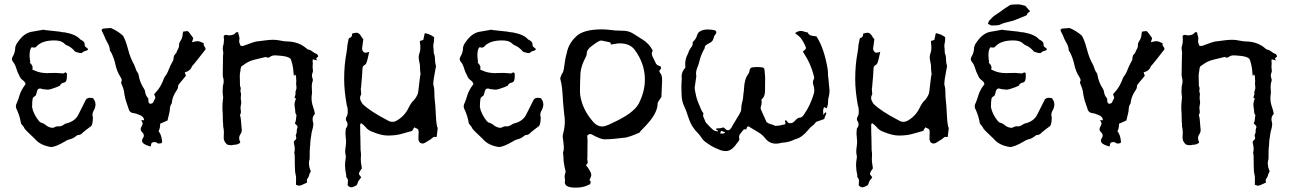

<svg xmlns="http://www.w3.org/2000/svg" viewBox="-20 -669 5992 891"><path d="M396.5 -80.1 395.5 -81.1H392.6L394 -80.1ZM216.3 13.2 208.5 11.7Q165 3.4 141.6 -24.9Q96.2 -66.9 93.3 -73.7Q90.3 -80.6 88.6 -82Q86.9 -83.5 77.6 -95.7Q72.3 -128.4 60.1 -155.8Q53.7 -166.5 53.7 -175.8Q53.7 -184.1 58.6 -192.4Q65.9 -210 70.8 -227.5Q78.6 -252.4 98.6 -278.3Q97.2 -289.1 85.4 -297.1Q73.7 -305.2 69.3 -318.8Q60.1 -335.4 55.4 -352.3Q50.8 -369.1 40 -382.8Q35.2 -388.2 35.2 -395Q35.2 -399.4 38.1 -404.8Q50.8 -425.3 50.8 -449.7Q54.7 -464.4 63 -474.1Q90.8 -515.1 126.5 -521.5L182.1 -531.2Q185.1 -531.2 186.5 -529.8L257.8 -522Q267.1 -519 279.3 -519Q333.5 -509.3 352.1 -486.3Q373 -476.6 373 -464.4V-460.4Q373 -453.1 380.6 -448.7Q388.2 -444.3 388.2 -439.9Q388.2 -436 378.7 -433.3Q369.1 -430.7 367.2 -429.2Q361.3 -423.8 357.9 -422.4Q347.2 -422.4 332 -428.2H330.1L327.1 -431.2Q310.1 -451.7 285.6 -460.9L272 -472.2Q257.8 -481.4 231.4 -481.4Q175.8 -481.4 149.9 -454.1Q146.5 -448.2 137.7 -448.2Q132.8 -448.2 126.5 -449.7Q117.2 -439.9 117.2 -409.7L119.1 -388.7L120.6 -385.7L119.1 -380.4Q119.1 -375 122.1 -375Q125 -372.1 125.7 -370.1Q126.5 -368.2 128.9 -365.5Q131.3 -362.8 131.3 -353L129.9 -346.2L139.2 -342.3Q165 -329.6 200.7 -329.6L207 -330.1Q220.7 -330.6 240.7 -330.6L273.4 -328.1L284.2 -333.5Q288.6 -330.6 290.5 -328.1V-314.5Q290.5 -289.6 279.3 -286.6L276.4 -285.6Q262.7 -282.7 259.3 -273.4Q259.3 -272 257.8 -271.2Q256.3 -270.5 252.4 -269Q248.5 -267.6 244.1 -265.1Q212.9 -252.9 200.7 -252.9Q194.3 -252.9 188.2 -254.2Q182.1 -255.4 179 -255.4Q175.8 -255.4 172.9 -256.8Q169.9 -258.3 165 -258.3Q152.8 -258.3 149.9 -237.8L145.5 -225.1Q136.2 -220.7 131.8 -212.9Q128.9 -197.8 128.9 -171.9Q134.8 -139.2 162.1 -105.5Q163.6 -105.5 166 -102.8Q168.5 -100.1 169.9 -100.1Q182.1 -97.2 191.4 -89.4Q207 -75.7 227.1 -75.7Q238.8 -83 250.5 -83Q254.4 -83 257.8 -82.5Q270 -85 277.8 -91.8L285.6 -95.7Q330.6 -105.5 346.2 -142.1L378.4 -206.1Q384.3 -215.3 398.4 -215.3Q403.3 -215.3 408.7 -214.1Q414.1 -212.9 414.8 -209.5Q415.5 -206.1 418.5 -203.1Q423.3 -194.8 423.3 -181.6Q421.9 -168 415.5 -157Q409.2 -146 409.2 -135.3Q409.2 -129.9 411.1 -125.5Q411.1 -90.8 401.9 -82.5Q396.5 -78.1 390.6 -74.7Q366.2 -56.2 361.3 -50.8Q355.5 -43 339.8 -42L335 -39.1Q319.8 -25.4 299.8 -21.5Q290.5 -18.6 282.7 -13.2Q237.8 13.2 216.3 13.2Z M678.7 11.2Q675.3 9.8 671.9 8.8Q639.2 -0.5 639.2 -16.1Q639.2 -20 641.6 -25.4Q647.5 -33.2 647.5 -40Q647.5 -48.8 637.7 -57.6Q632.8 -63 632.8 -69.8Q632.8 -74.2 635.3 -78.6Q642.1 -90.8 642.1 -96.2Q642.1 -99.6 635.3 -111.8Q638.2 -111.3 641.1 -111.3Q644 -111.3 648.4 -110.8Q648.4 -128.4 626 -136.2Q622.1 -137.2 617.7 -139.2Q611.3 -142.6 604.5 -143.1Q580.6 -145 576.7 -165L569.3 -186.5Q559.1 -214.4 555.7 -243.2Q553.7 -257.8 542 -284.7V-287.1Q544.9 -292 544.9 -296.4Q544.9 -304.2 537.1 -314.9Q522 -339.4 515.9 -368.7Q509.8 -397.9 495.6 -426.3Q494.1 -428.2 492.9 -429.7Q491.7 -431.2 491 -432.4Q490.2 -433.6 490.2 -435.1Q488.8 -455.6 476.6 -474.6Q469.7 -486.3 465.3 -499Q462.4 -506.8 458 -514.6Q451.7 -526.4 451.7 -528.8Q451.7 -537.1 468.3 -537.1Q481 -537.6 494.1 -539.1Q523.4 -526.9 547.9 -505.9Q559.6 -495.6 575.7 -435.5Q584.5 -400.4 603 -367.7Q606.4 -360.4 608.9 -352.5Q611.8 -340.8 619.6 -330.6Q622.6 -327.1 622.8 -323.2Q623 -319.3 624 -317.4Q629.4 -286.1 647.9 -257.8Q652.8 -250.5 653.8 -242.2Q655.3 -227.1 666.5 -213.9Q668 -212.9 668.5 -210.9V-203.6Q668.5 -187.5 678.7 -187.5Q681.6 -187.5 682.6 -188.5Q685.1 -189 688 -190.4Q690.9 -191.9 694.3 -201.7Q696.3 -206.5 699.2 -210.9Q700.7 -213.4 700.7 -215.3Q700.7 -216.8 700.2 -219.2Q699.7 -221.7 698 -224.9Q696.3 -228 695.3 -231.4L703.1 -240.7Q718.3 -256.8 728 -275.9Q738.3 -296.9 739.7 -302.2Q741.2 -307.6 744.6 -312.5Q756.3 -327.6 762.2 -344.2Q768.1 -360.8 782.7 -387.2Q785.2 -389.2 785.2 -397Q786.1 -411.1 793 -418Q798.8 -422.4 799.6 -427.2Q800.3 -432.1 805.7 -440.2Q811 -448.2 811 -461.4Q811 -470.2 817.4 -479Q820.3 -482.9 822.3 -487.3Q827.6 -502 827.6 -507.3Q827.6 -517.6 830.6 -522.5L849.6 -524.9Q850.6 -523.9 852.5 -523.4Q856.9 -521 877 -492.2L871.1 -473.1Q890.1 -478 896.5 -478Q905.8 -478 925.3 -468.8L924.8 -464.8Q924.8 -459.5 928.7 -453.1Q934.1 -447.3 934.1 -442.4L933.6 -439.5Q931.6 -436 897.9 -394Q876 -366.2 873.5 -364.5Q871.1 -362.8 871.1 -361.8Q864.3 -340.3 837.4 -333L842.8 -317.4Q812.5 -281.7 808.1 -274.9Q806.2 -272 806.2 -266.1Q806.2 -258.3 799.8 -249.5Q781.7 -223.6 777.8 -196.8Q777.8 -190.4 776.4 -188Q768.1 -177.7 768.1 -159.7Q767.6 -150.9 765.1 -142.1Q762.7 -133.3 757.3 -109.9L723.1 -94.7Q723.1 -73.7 717.8 -64.5L715.8 -61Q728 -43.5 730.5 -24.4Q731 -20 731.7 -16.6Q732.4 -13.2 732.4 -11.2Q732.4 -6.8 729 -4.9Q725.6 -2.9 712.9 -2.9Q705.6 -9.8 695.8 -9.8Q680.7 -9.8 680.7 5.4Q680.2 8.8 678.7 11.2Z M1414.6 99.6Q1415 107.4 1418 114.3Q1420.9 121.1 1422.4 126Q1415 138.7 1414.3 144.8Q1413.6 150.9 1403.8 165Q1404.3 167.5 1404.3 170.9Q1404.3 174.3 1405.3 177.7L1402.8 179.2Q1376.5 192.9 1366.7 192.9L1353.5 188.5L1354 157.2Q1354 150.9 1352.5 144Q1348.1 127.4 1348.1 95.2Q1348.1 50.3 1347.2 47.9Q1346.2 45.4 1345.7 39.6Q1348.1 29.8 1348.1 20.5Q1348.1 16.1 1343.3 -9.3Q1343.3 -13.7 1349.1 -18.3Q1355 -22.9 1355 -29.3Q1355 -32.2 1353.8 -34.7Q1352.5 -37.1 1352.5 -40Q1352.5 -43.9 1355 -47.6Q1357.4 -51.3 1357.4 -64.9Q1357.4 -69.8 1359.1 -73.2Q1360.8 -76.7 1360.8 -80.6Q1360.8 -85.4 1350.1 -94.7L1348.1 -95.2Q1354 -107.9 1354 -120.6L1356 -135.3Q1350.1 -140.6 1350.1 -154.8Q1346.7 -176.8 1346.7 -181.2Q1346.7 -196.3 1353.5 -210.4L1346.7 -216.8Q1351.6 -229 1351.6 -231L1351.1 -238.8Q1351.1 -245.1 1353.5 -250.7Q1356 -256.3 1356 -262.2Q1356 -266.6 1355 -271.5Q1354 -276.4 1354 -282.7L1355 -288.6L1354 -312Q1354 -319.8 1348.1 -323.7L1345.2 -315.9Q1345.2 -316.9 1344.2 -317.1Q1343.3 -317.4 1341.8 -335.4Q1340.3 -363.8 1330.1 -392.6Q1323.7 -409.2 1258.8 -412.1Q1242.2 -412.1 1235.6 -406.7Q1229 -401.4 1224.1 -401.4Q1219.2 -401.4 1213.4 -404.8Q1186.5 -398.4 1160.2 -391.8Q1133.8 -385.3 1112.8 -369.6Q1107.9 -365.2 1101.6 -362.3Q1096.2 -355.5 1095.7 -340.3Q1092.8 -329.1 1092.8 -316.9L1093.8 -270.5Q1097.2 -264.2 1097.2 -257.8L1095.7 -247.1Q1095.7 -241.7 1098.1 -236.8Q1098.6 -234.4 1098.6 -231.4L1097.2 -213.4L1099.6 -194.8Q1099.6 -187 1097.2 -178.2Q1096.2 -173.3 1096.2 -167.5L1098.1 -149.4Q1098.1 -143.6 1094.7 -137.7Q1093.8 -136.2 1093.8 -134.3Q1093.8 -132.3 1094.7 -130.9Q1098.1 -121.6 1100.1 -87.4Q1100.6 -78.1 1102.1 -65.9Q1102.1 -56.2 1098.1 -49.8Q1089.8 -39.1 1089.8 -27.8Q1089.8 -19 1094.7 -10.3V-7.3Q1087.4 0 1075.7 2Q1061 2.9 1055.2 4.9Q1040.5 4.9 1033.7 1.5Q1018.1 -12.2 1018.1 -29.8L1019 -54.7Q1019 -68.8 1015.6 -82.5V-90.3Q1013.7 -106 1013.7 -141.6Q1012.2 -154.3 1012.2 -174.3Q1012.2 -186 1015.6 -217.3Q1013.2 -231.4 1013.2 -245.1Q1013.2 -270.5 1017.1 -281.2L1018.1 -292Q1018.1 -299.8 1015.9 -307.4Q1013.7 -314.9 1013.7 -322.8Q1014.6 -351.1 1014.6 -380.9Q1014.6 -410.6 1015.4 -414.6Q1016.1 -418.5 1016.1 -422.9Q1016.1 -429.7 1013.7 -440.4Q1013.7 -450.7 1014.6 -454.1Q1019.5 -466.8 1019.5 -485.4Q1019.5 -491.7 1018.1 -498Q1018.1 -507.3 1029.8 -507.3Q1031.2 -507.3 1034.7 -506.1Q1038.1 -504.9 1042 -504.9Q1064.9 -504.9 1073.2 -516.6L1076.7 -518.6V-519.5Q1078.1 -520 1080.6 -520Q1085.9 -520 1085.9 -516.6Q1086.4 -510.3 1088.9 -503.4Q1091.3 -496.6 1091.3 -489.3L1089.8 -477.5Q1089.8 -471.7 1092.8 -466.1Q1095.7 -460.4 1097.2 -455.6Q1105.5 -455.6 1108.9 -456.1Q1161.6 -475.6 1167.5 -476.1Q1226.6 -484.4 1247.1 -484.4Q1265.1 -484.4 1282.2 -480.5Q1299.3 -476.6 1314.9 -476.6Q1367.2 -475.1 1402.8 -443.8Q1408.7 -439 1410.2 -439Q1420.9 -437.5 1430.7 -429.2Q1437.5 -423.3 1446.3 -420.2Q1455.1 -417 1456.5 -407.2Q1455.1 -404.3 1451.2 -402.1Q1447.3 -399.9 1447.3 -397Q1447.3 -393.6 1453.1 -388.7Q1436 -392.1 1431.6 -393.6L1430.7 -385.3L1431.6 -375L1430.7 -359.4Q1430.7 -351.1 1432.6 -340.3Q1432.6 -337.4 1431.6 -335Q1430.7 -332.5 1429.2 -327.9Q1427.7 -323.2 1427.7 -317.4Q1427.7 -310.5 1431.6 -301.8V-294.9Q1426.8 -282.2 1426.8 -269L1427.7 -246.6Q1428.2 -245.1 1428.2 -237.3Q1425.8 -225.1 1425.8 -213.9Q1425.8 -193.4 1432.4 -174.8Q1439 -156.2 1441.4 -140.6Q1430.7 -129.4 1430.7 -115.7Q1430.7 -109.4 1432.4 -103.3Q1434.1 -97.2 1434.1 -91.8Q1434.1 -81.5 1428.2 -62Q1425.3 -53.2 1424.3 -40.5Q1419.9 -17.1 1419.9 -4.4Q1419.9 4.4 1418.5 12.7Q1417 21 1417 68.8Q1413.6 79.1 1413.6 88.9Q1413.6 94.2 1414.6 99.6ZM1414.6 99.6V98.1Q1415 98.1 1417 108.9Q1415.5 104 1414.6 99.6Z M1610.4 200.2Q1600.6 200.2 1592.8 189.5Q1592.8 186.5 1593.8 184.6Q1594.7 176.8 1594.7 168Q1593.8 160.2 1586.9 152.3Q1586.9 140.6 1585.4 136.2Q1582.5 127.4 1581.1 98.6Q1581.1 83 1584 67.4L1585 58.6L1584 50.8Q1582 44.9 1582 34.2Q1582 23.4 1584 11.7Q1585.9 -2 1585.9 -12.7L1583 -50.8L1585 -73.2Q1592.8 -82 1592.8 -91.8Q1592.8 -100.6 1585.9 -110.4Q1585 -112.3 1585 -116.2Q1585 -120.1 1585.9 -123Q1593.8 -135.3 1593.8 -148.9Q1593.8 -173.3 1589.8 -177.2Q1577.1 -247.1 1577.1 -301.3Q1577.1 -368.2 1587.9 -424.3L1590.8 -443.8Q1590.8 -457.5 1596.7 -482.9Q1596.7 -488.8 1600.6 -492.7Q1614.3 -494.6 1614.3 -513.2Q1627 -517.1 1634.8 -517.1Q1647.9 -517.1 1658.2 -496.6L1666 -486.8L1660.2 -443.8Q1660.2 -434.1 1668.9 -426.3Q1671.9 -424.3 1675.3 -424.3Q1681.6 -424.3 1693.4 -428.2Q1684.6 -385.3 1679.2 -374.5Q1675.8 -368.7 1668.9 -365Q1662.1 -361.3 1662.1 -350.1Q1662.1 -333 1655.3 -261.2L1654.3 -257.3Q1654.3 -247.6 1655.3 -242.7Q1656.2 -237.8 1656.2 -233.9Q1656.2 -230 1653.6 -225.8Q1650.9 -221.7 1650.9 -213.9Q1650.9 -203.1 1663.1 -186Q1699.7 -151.4 1777.3 -111.3Q1789.1 -103.5 1801.8 -103.5Q1810.5 -103.5 1819.3 -108.4Q1857.4 -129.4 1876 -168.5Q1889.6 -195.8 1901.4 -204.6Q1919.9 -228 1920.9 -243.7L1929.7 -316.9Q1931.6 -320.8 1931.6 -324.7Q1928.7 -342.3 1928.7 -367.7Q1922.9 -395.5 1922.9 -401.9Q1922.9 -413.6 1927.7 -426.3Q1930.7 -434.1 1930.7 -447.8Q1930.7 -462.4 1928.7 -470.2V-479Q1933.6 -480 1937.3 -481.4Q1940.9 -482.9 1944.3 -483.9L1951.2 -515.1Q1975.1 -511.2 1994.6 -496.6Q1994.6 -480 1993.7 -475.1Q1990.7 -464.4 1990.7 -454.6Q1990.7 -449.7 1991.7 -443.8Q1992.7 -438 1992.7 -423.3Q1998.5 -411.6 1998.5 -394Q1998.5 -376.5 2003.4 -361.8Q2003.4 -358.9 1999.5 -341.3Q1990.7 -295.9 1990.7 -279.8Q1990.7 -273.9 1992.7 -269Q1995.6 -259.3 1995.6 -242.7Q1995.6 -218.3 1997.6 -204.6Q2000.5 -180.2 2001.5 -154.8Q2002.9 -108.4 2008.3 -81.1Q2011.2 -78.1 2011.2 -73.2L2006.3 -33.2H1999.5Q1998.5 -34.2 1996.6 -34.2Q1991.7 -34.2 1986.8 -29.3Q1978 -20.5 1965.3 -14.6Q1949.2 -2.9 1941.4 -2.9Q1925.8 -2.9 1921.9 -20.5Q1921.9 -49.8 1922.9 -52.7Q1922.9 -67.9 1917.5 -71Q1912.1 -74.2 1902.3 -78.1L1892.6 -61.5Q1865.2 -53.7 1840.3 -46.9Q1815.4 -40 1778.3 -40Q1749 -40.5 1710 -56.6Q1688 -64 1676.8 -79.1Q1667.5 -89.4 1657.2 -96.7Q1651.4 -96.7 1651.4 -88.9Q1651.4 -43.9 1652.3 -32.2Q1652.3 4.4 1653.3 27.3Q1655.3 39.1 1655.3 50.8L1654.3 67.4Q1654.3 85 1657.2 97.7L1659.2 112.3Q1645.5 130.4 1645.5 138.7Q1645.5 140.6 1656.2 153.3L1650.4 162.1Q1641.6 170.9 1638.7 183.6Q1637.2 191.9 1621.1 197.3Q1615.2 200.2 1610.4 200.2Z M2474.6 -80.1 2473.6 -81.1H2470.7L2472.2 -80.1ZM2294.4 13.2 2286.6 11.7Q2243.2 3.4 2219.7 -24.9Q2174.3 -66.9 2171.4 -73.7Q2168.5 -80.6 2166.7 -82Q2165 -83.5 2155.8 -95.7Q2150.4 -128.4 2138.2 -155.8Q2131.8 -166.5 2131.8 -175.8Q2131.8 -184.1 2136.7 -192.4Q2144 -210 2148.9 -227.5Q2156.7 -252.4 2176.8 -278.3Q2175.3 -289.1 2163.6 -297.1Q2151.9 -305.2 2147.5 -318.8Q2138.2 -335.4 2133.5 -352.3Q2128.9 -369.1 2118.2 -382.8Q2113.3 -388.2 2113.3 -395Q2113.3 -399.4 2116.2 -404.8Q2128.9 -425.3 2128.9 -449.7Q2132.8 -464.4 2141.1 -474.1Q2168.9 -515.1 2204.6 -521.5L2260.3 -531.2Q2263.2 -531.2 2264.6 -529.8L2335.9 -522Q2345.2 -519 2357.4 -519Q2411.6 -509.3 2430.2 -486.3Q2451.2 -476.6 2451.2 -464.4V-460.4Q2451.2 -453.1 2458.7 -448.7Q2466.3 -444.3 2466.3 -439.9Q2466.3 -436 2456.8 -433.3Q2447.3 -430.7 2445.3 -429.2Q2439.5 -423.8 2436 -422.4Q2425.3 -422.4 2410.2 -428.2H2408.2L2405.3 -431.2Q2388.2 -451.7 2363.8 -460.9L2350.1 -472.2Q2335.9 -481.4 2309.6 -481.4Q2253.9 -481.4 2228 -454.1Q2224.6 -448.2 2215.8 -448.2Q2210.9 -448.2 2204.6 -449.7Q2195.3 -439.9 2195.3 -409.7L2197.3 -388.7L2198.7 -385.7L2197.3 -380.4Q2197.3 -375 2200.2 -375Q2203.1 -372.1 2203.9 -370.1Q2204.6 -368.2 2207 -365.5Q2209.5 -362.8 2209.5 -353L2208 -346.2L2217.3 -342.3Q2243.2 -329.6 2278.8 -329.6L2285.2 -330.1Q2298.8 -330.6 2318.8 -330.6L2351.6 -328.1L2362.3 -333.5Q2366.7 -330.6 2368.7 -328.1V-314.5Q2368.7 -289.6 2357.4 -286.6L2354.5 -285.6Q2340.8 -282.7 2337.4 -273.4Q2337.4 -272 2335.9 -271.2Q2334.5 -270.5 2330.6 -269Q2326.7 -267.6 2322.3 -265.1Q2291 -252.9 2278.8 -252.9Q2272.5 -252.9 2266.4 -254.2Q2260.3 -255.4 2257.1 -255.4Q2253.9 -255.4 2251 -256.8Q2248 -258.3 2243.2 -258.3Q2231 -258.3 2228 -237.8L2223.6 -225.1Q2214.4 -220.7 2210 -212.9Q2207 -197.8 2207 -171.9Q2212.9 -139.2 2240.2 -105.5Q2241.7 -105.5 2244.1 -102.8Q2246.6 -100.1 2248 -100.1Q2260.3 -97.2 2269.5 -89.4Q2285.2 -75.7 2305.2 -75.7Q2316.9 -83 2328.6 -83Q2332.5 -83 2335.9 -82.5Q2348.1 -85 2356 -91.8L2363.8 -95.7Q2408.7 -105.5 2424.3 -142.1L2456.5 -206.1Q2462.4 -215.3 2476.6 -215.3Q2481.4 -215.3 2486.8 -214.1Q2492.2 -212.9 2492.9 -209.5Q2493.7 -206.1 2496.6 -203.1Q2501.5 -194.8 2501.5 -181.6Q2500 -168 2493.7 -157Q2487.3 -146 2487.3 -135.3Q2487.3 -129.9 2489.3 -125.5Q2489.3 -90.8 2480 -82.5Q2474.6 -78.1 2468.8 -74.7Q2444.3 -56.2 2439.5 -50.8Q2433.6 -43 2418 -42L2413.1 -39.1Q2397.9 -25.4 2377.9 -21.5Q2368.7 -18.6 2360.8 -13.2Q2315.9 13.2 2294.4 13.2Z M2649.9 201.7Q2601.1 201.7 2601.1 176.8L2602.1 167.5L2600.1 149.4Q2600.1 145.5 2605 127.4Q2594.7 86.9 2594.7 61L2592.8 37.1Q2596.7 29.8 2596.7 16.1Q2596.7 7.8 2592.8 -23.4Q2591.3 -28.8 2591.3 -36.1Q2591.3 -43.5 2593.8 -50.8Q2601.1 -78.1 2601.1 -105Q2601.1 -124 2597.7 -143.6L2592.8 -196.8Q2589.4 -271 2582 -294.9Q2580.1 -300.3 2580.1 -305.2Q2580.1 -309.6 2582 -312.7Q2584 -315.9 2584.5 -318.8Q2586.4 -326.2 2591.3 -331.5Q2596.7 -341.8 2599.9 -371.1Q2603 -400.4 2613.5 -436.8Q2624 -473.1 2655.3 -501.5Q2689.5 -532.7 2772.9 -532.7Q2789.6 -532.7 2805.7 -530.8Q2833.5 -526.4 2871.1 -526.4Q2897.5 -526.4 2918.9 -512.7Q2940.4 -499 2962.9 -484.9Q2993.2 -465.8 3008.8 -434.6Q3008.8 -429.7 3004.4 -424.3Q3004.4 -420.9 3006.8 -409.7L3021.5 -379.4Q3026.4 -365.7 3041 -362.8Q3047.4 -361.8 3047.4 -354.5Q3047.4 -346.2 3043 -346.2Q3040 -342.8 3040 -336.4L3043.5 -330.6Q3052.7 -321.8 3052.7 -295.9L3049.3 -218.8Q3031.7 -195.3 3031.7 -188.5Q3031.7 -150.9 2993.7 -105Q2982.9 -91.3 2951.2 -59.1Q2951.2 -54.7 2943.4 -51.8Q2935.5 -48.8 2928.2 -45.4Q2906.7 -36.1 2884.8 -30.8Q2821.3 -22.5 2784.7 -22.5Q2767.1 -22.5 2726.6 -44.9Q2722.2 -46.9 2718.8 -46.9Q2711.4 -46.9 2705.1 -39.1L2706.5 -17.6Q2706.5 60.1 2705.8 63Q2705.1 65.9 2705.1 69.3Q2705.1 72.3 2706.3 75.9Q2707.5 79.6 2707.5 83Q2707.5 90.8 2699.2 97.2Q2724.1 128.4 2724.1 144Q2724.1 147.5 2715.8 166Q2715.8 169.4 2720.7 172.4Q2721.7 173.3 2721.7 174.8L2719.2 182.6L2719.7 185.1L2701.2 193.4Q2681.2 201.7 2649.9 201.7ZM2775.4 -82Q2790.5 -82 2825.2 -100.1Q2917 -141.6 2943.4 -186.5Q2972.7 -243.7 2972.7 -299.3Q2972.7 -374 2925.3 -438Q2902.8 -467.8 2856.4 -467.8Q2846.2 -467.8 2836.2 -465.6Q2826.2 -463.4 2814.9 -462.4L2812.5 -472.2Q2783.2 -478 2778.3 -479.5Q2773.4 -481 2769.5 -481Q2759.3 -481 2728 -457Q2703.1 -439.5 2703.1 -422.9Q2703.1 -412.6 2696.8 -401.9Q2676.3 -361.3 2673.8 -330.6Q2671.4 -289.1 2671.4 -245.1Q2671.4 -229.5 2674.8 -214.4Q2687.5 -156.7 2727.5 -109.9Q2748.5 -82 2775.4 -82Z M3347.7 32.2Q3331.1 32.2 3311 22.5L3300.3 18.1Q3278.8 8.3 3260.3 -5.4Q3245.1 -15.1 3235.4 -29.8Q3228 -41.5 3218.8 -51.3Q3207 -62 3197.8 -76.2Q3184.1 -93.3 3170.9 -134.8Q3165.5 -153.3 3157.2 -170.9Q3144 -197.3 3143.1 -227.1Q3142.1 -244.1 3142.1 -261.2Q3142.1 -281.2 3143.6 -301.3L3144 -303.7L3143.6 -305.7L3143.1 -314Q3143.1 -336.9 3160.6 -355Q3159.7 -363.8 3159.7 -371.6Q3159.7 -396.5 3171.9 -418.5Q3173.8 -422.4 3174.8 -425.8Q3175.8 -429.2 3177.2 -432.1L3177.7 -434.1Q3181.2 -440.9 3185.5 -446.8Q3194.8 -457.5 3194.8 -466.8L3194.3 -471.2Q3194.3 -473.6 3196.8 -476.1Q3210.9 -488.8 3215.3 -506.8Q3223.1 -530.3 3261.2 -532.2Q3282.7 -532.2 3295.4 -528.8Q3304.2 -526.4 3304.2 -518.6Q3304.2 -513.7 3299.8 -509.3Q3293 -501.5 3292 -493.2Q3290.5 -488.8 3289.1 -484.9Q3285.6 -475.6 3271 -468.3Q3263.2 -464.4 3256.8 -459.7Q3250.5 -455.1 3250.5 -448.2Q3250.5 -444.8 3248 -440.9L3246.6 -439Q3231.9 -412.1 3225.1 -382.8Q3223.1 -373.5 3219.7 -364.7Q3210 -341.8 3210 -328.6Q3210 -323.7 3210.9 -318.8Q3211.4 -317.4 3211.4 -315.4L3208 -292Q3203.6 -264.2 3203.6 -260.7Q3203.6 -254.4 3210 -225.6Q3211.9 -218.3 3212.4 -215.6Q3212.9 -212.9 3214.4 -209Q3215.8 -205.1 3217.3 -200.2Q3233.9 -157.7 3240.7 -148.4L3244.6 -143.1L3244.1 -141.1Q3243.2 -138.2 3242.7 -133.3Q3243.2 -127 3246.1 -121.8Q3249 -116.7 3252 -108.9Q3252 -103.5 3260.3 -95.2Q3265.6 -90.3 3271 -84Q3280.3 -73.7 3290 -65.9Q3298.8 -59.6 3312.5 -59.6Q3312.5 -63.5 3308.1 -64.9Q3305.7 -65.9 3304.4 -66.9Q3303.2 -67.9 3303.2 -72.3H3305.2Q3308.6 -73.7 3317.4 -73.7Q3324.2 -73.7 3331.1 -76.2Q3334 -77.6 3336.9 -77.6Q3340.3 -77.6 3345.5 -71.3Q3350.6 -64.9 3358.9 -64.5Q3369.1 -64.5 3379.4 -85.9L3383.3 -92.8Q3419.4 -149.9 3419.4 -157.7Q3419.4 -177.2 3423.8 -193.4Q3426.8 -203.6 3428.2 -214.8L3429.7 -230.5Q3432.1 -246.1 3433.1 -262.2Q3434.1 -286.1 3442.4 -308.6Q3446.8 -318.4 3450.7 -323.2Q3457 -330.6 3458.5 -342.3Q3460.9 -356.9 3475.6 -356.9Q3480 -357.9 3488.3 -357.9Q3507.8 -357.9 3516.6 -356.4Q3527.3 -355.5 3527.8 -344.7L3528.8 -332.5Q3530.8 -316.9 3530.8 -302.7Q3530.8 -287.1 3530.3 -279.3V-250Q3530.3 -222.2 3517.6 -210.9Q3515.1 -209 3513.2 -206.5Q3514.6 -200.7 3514.6 -194.3Q3514.6 -184.6 3511.2 -175.3Q3509.8 -170.9 3509.8 -166.5Q3509.8 -162.1 3536.6 -104Q3537.1 -103.5 3537.1 -102.8Q3537.1 -102.1 3537.6 -102.1Q3546.9 -94.7 3557.6 -92.5Q3568.4 -90.3 3576.7 -85Q3589.4 -85 3599.6 -86.9Q3617.2 -90.3 3623.5 -92.3Q3625 -95.2 3625 -97.2Q3625 -99.1 3624 -101.6Q3623 -104 3623 -106.9Q3623 -108.9 3624.5 -110.1Q3626 -111.3 3626.5 -111.3Q3627.4 -111.3 3628.9 -110.1Q3630.4 -108.9 3632.6 -105.7Q3634.8 -102.5 3637 -99.9Q3639.2 -97.2 3646.5 -97.2Q3660.2 -97.2 3669.4 -108.9Q3681.6 -122.6 3689 -122.6Q3701.7 -122.6 3710.9 -137.2Q3742.7 -183.6 3757.8 -238.3Q3758.8 -244.6 3758.8 -251Q3758.8 -263.2 3754.4 -274.9Q3752.4 -281.7 3752.4 -287.6Q3752.4 -293.9 3755.9 -300.3Q3758.3 -303.7 3758.3 -307.6Q3758.3 -312.5 3756.8 -316.4Q3743.2 -372.1 3711.4 -420.4Q3709.5 -422.9 3705.6 -430.2Q3720.2 -439.9 3720.2 -446.3Q3720.2 -450.7 3713.9 -462.4Q3700.2 -491.2 3686.5 -502Q3680.7 -507.3 3674.3 -511.7L3669.4 -515.1Q3682.1 -525.4 3696.8 -525.4Q3703.6 -525.4 3710.9 -522.5Q3716.3 -520.5 3722.2 -519.5L3728.5 -518.1Q3733.4 -503.4 3755.9 -502Q3762.2 -501.5 3769 -500Q3804.7 -445.3 3820.8 -348.6V-346.7Q3821.8 -343.3 3821.8 -340.3Q3821.8 -318.4 3825.2 -296.9L3827.1 -274.4Q3829.6 -253.4 3829.6 -248.5Q3829.6 -235.4 3826.2 -221.2Q3822.8 -210.4 3822.8 -198.2Q3822.8 -178.2 3815.4 -166L3808.1 -170.4Q3806.6 -171.4 3805.2 -171.9Q3799.8 -165 3799.8 -153.3Q3799.8 -143.6 3800.8 -135.7L3809.6 -147.5Q3814.5 -147.5 3814.5 -144Q3814.5 -141.1 3807.1 -124.5L3805.2 -116.7Q3799.3 -115.2 3773.4 -105.5L3771.5 -105Q3766.6 -103.5 3766.1 -102.1Q3758.8 -91.3 3748 -83.5Q3739.3 -76.7 3732.4 -68.4Q3703.6 -32.2 3674.3 -23.9Q3669.4 -22.9 3665.5 -21L3662.6 -19.5Q3640.6 -9.3 3615.7 -7.3Q3609.4 -7.3 3603 -5.4Q3593.3 -2.4 3580.1 -2.4Q3549.8 -2.4 3529.8 -28.8Q3520.5 -40.5 3508.8 -48.8Q3489.7 -61.5 3469.2 -73.2Q3454.6 -82.5 3453.1 -82.5Q3447.8 -82.5 3446.3 -78.1L3443.8 -71.3Q3442.9 -67.9 3441.4 -67.9Q3439.5 -68.4 3438.7 -68.8Q3438 -69.3 3435.5 -69.3Q3430.2 -69.3 3422.9 -57.6Q3420.9 -54.2 3418 -51.8Q3409.7 -42 3409.7 -33.7Q3409.7 -30.3 3410.4 -27.8Q3411.1 -25.4 3411.1 -22.9Q3411.1 -18.6 3408.7 -15.6L3398.4 -2.4Q3375 32.2 3347.7 32.2ZM3336.4 -49.3Q3339.8 -49.3 3345.7 -55.2L3326.2 -62L3321.8 -49.8Q3327.1 -48.8 3331.5 -48.8Z M3981.9 200.2Q3972.2 200.2 3964.4 189.5Q3964.4 186.5 3965.3 184.6Q3966.3 176.8 3966.3 168Q3965.3 160.2 3958.5 152.3Q3958.5 140.6 3957 136.2Q3954.1 127.4 3952.6 98.6Q3952.6 83 3955.6 67.4L3956.5 58.6L3955.6 50.8Q3953.6 44.9 3953.6 34.2Q3953.6 23.4 3955.6 11.7Q3957.5 -2 3957.5 -12.7L3954.6 -50.8L3956.5 -73.2Q3964.4 -82 3964.4 -91.8Q3964.4 -100.6 3957.5 -110.4Q3956.5 -112.3 3956.5 -116.2Q3956.5 -120.1 3957.5 -123Q3965.3 -135.3 3965.3 -148.9Q3965.3 -173.3 3961.4 -177.2Q3948.7 -247.1 3948.7 -301.3Q3948.7 -368.2 3959.5 -424.3L3962.4 -443.8Q3962.4 -457.5 3968.3 -482.9Q3968.3 -488.8 3972.2 -492.7Q3985.8 -494.6 3985.8 -513.2Q3998.5 -517.1 4006.3 -517.1Q4019.5 -517.1 4029.8 -496.6L4037.6 -486.8L4031.7 -443.8Q4031.7 -434.1 4040.5 -426.3Q4043.5 -424.3 4046.9 -424.3Q4053.2 -424.3 4064.9 -428.2Q4056.2 -385.3 4050.8 -374.5Q4047.4 -368.7 4040.5 -365Q4033.7 -361.3 4033.7 -350.1Q4033.7 -333 4026.9 -261.2L4025.9 -257.3Q4025.9 -247.6 4026.9 -242.7Q4027.8 -237.8 4027.8 -233.9Q4027.8 -230 4025.1 -225.8Q4022.5 -221.7 4022.5 -213.9Q4022.5 -203.1 4034.7 -186Q4071.3 -151.4 4148.9 -111.3Q4160.6 -103.5 4173.3 -103.5Q4182.1 -103.5 4190.9 -108.4Q4229 -129.4 4247.6 -168.5Q4261.2 -195.8 4272.9 -204.6Q4291.5 -228 4292.5 -243.7L4301.3 -316.9Q4303.2 -320.8 4303.2 -324.7Q4300.3 -342.3 4300.3 -367.7Q4294.4 -395.5 4294.4 -401.9Q4294.4 -413.6 4299.3 -426.3Q4302.2 -434.1 4302.2 -447.8Q4302.2 -462.4 4300.3 -470.2V-479Q4305.2 -480 4308.8 -481.4Q4312.5 -482.9 4315.9 -483.9L4322.8 -515.1Q4346.7 -511.2 4366.2 -496.6Q4366.2 -480 4365.2 -475.1Q4362.3 -464.4 4362.3 -454.6Q4362.3 -449.7 4363.3 -443.8Q4364.3 -438 4364.3 -423.3Q4370.1 -411.6 4370.1 -394Q4370.1 -376.5 4375 -361.8Q4375 -358.9 4371.1 -341.3Q4362.3 -295.9 4362.3 -279.8Q4362.3 -273.9 4364.3 -269Q4367.2 -259.3 4367.2 -242.7Q4367.2 -218.3 4369.1 -204.6Q4372.1 -180.2 4373 -154.8Q4374.5 -108.4 4379.9 -81.1Q4382.8 -78.1 4382.8 -73.2L4377.9 -33.2H4371.1Q4370.1 -34.2 4368.2 -34.2Q4363.3 -34.2 4358.4 -29.3Q4349.6 -20.5 4336.9 -14.6Q4320.8 -2.9 4313 -2.9Q4297.4 -2.9 4293.5 -20.5Q4293.5 -49.8 4294.4 -52.7Q4294.4 -67.9 4289.1 -71Q4283.7 -74.2 4273.9 -78.1L4264.2 -61.5Q4236.8 -53.7 4211.9 -46.9Q4187 -40 4149.9 -40Q4120.6 -40.5 4081.5 -56.6Q4059.6 -64 4048.3 -79.1Q4039.1 -89.4 4028.8 -96.7Q4022.9 -96.7 4022.9 -88.9Q4022.9 -43.9 4023.9 -32.2Q4023.9 4.4 4024.9 27.3Q4026.9 39.1 4026.9 50.8L4025.9 67.4Q4025.9 85 4028.8 97.7L4030.8 112.3Q4017.1 130.4 4017.1 138.7Q4017.1 140.6 4027.8 153.3L4022 162.1Q4013.2 170.9 4010.3 183.6Q4008.8 191.9 3992.7 197.3Q3986.8 200.2 3981.9 200.2Z M4846.2 -80.1 4845.2 -81.1H4842.3L4843.8 -80.1ZM4666 13.2 4658.2 11.7Q4614.7 3.4 4591.3 -24.9Q4545.9 -66.9 4543 -73.7Q4540 -80.6 4538.3 -82Q4536.6 -83.5 4527.3 -95.7Q4522 -128.4 4509.8 -155.8Q4503.4 -166.5 4503.4 -175.8Q4503.4 -184.1 4508.3 -192.4Q4515.6 -210 4520.5 -227.5Q4528.3 -252.4 4548.3 -278.3Q4546.9 -289.1 4535.2 -297.1Q4523.4 -305.2 4519 -318.8Q4509.8 -335.4 4505.1 -352.3Q4500.5 -369.1 4489.7 -382.8Q4484.9 -388.2 4484.9 -395Q4484.9 -399.4 4487.8 -404.8Q4500.5 -425.3 4500.5 -449.7Q4504.4 -464.4 4512.7 -474.1Q4540.5 -515.1 4576.2 -521.5L4631.8 -531.2Q4634.8 -531.2 4636.2 -529.8L4707.5 -522Q4716.8 -519 4729 -519Q4783.2 -509.3 4801.8 -486.3Q4822.8 -476.6 4822.8 -464.4V-460.4Q4822.8 -453.1 4830.3 -448.7Q4837.9 -444.3 4837.9 -439.9Q4837.9 -436 4828.4 -433.3Q4818.8 -430.7 4816.9 -429.2Q4811 -423.8 4807.6 -422.4Q4796.9 -422.4 4781.7 -428.2H4779.8L4776.9 -431.2Q4759.8 -451.7 4735.4 -460.9L4721.7 -472.2Q4707.5 -481.4 4681.2 -481.4Q4625.5 -481.4 4599.6 -454.1Q4596.2 -448.2 4587.4 -448.2Q4582.5 -448.2 4576.2 -449.7Q4566.9 -439.9 4566.9 -409.7L4568.8 -388.7L4570.3 -385.7L4568.8 -380.4Q4568.8 -375 4571.8 -375Q4574.7 -372.1 4575.4 -370.1Q4576.2 -368.2 4578.6 -365.5Q4581.1 -362.8 4581.1 -353L4579.6 -346.2L4588.9 -342.3Q4614.7 -329.6 4650.4 -329.6L4656.7 -330.1Q4670.4 -330.6 4690.4 -330.6L4723.1 -328.1L4733.9 -333.5Q4738.3 -330.6 4740.2 -328.1V-314.5Q4740.2 -289.6 4729 -286.6L4726.1 -285.6Q4712.4 -282.7 4709 -273.4Q4709 -272 4707.5 -271.2Q4706.1 -270.5 4702.1 -269Q4698.2 -267.6 4693.8 -265.1Q4662.6 -252.9 4650.4 -252.9Q4644 -252.9 4637.9 -254.2Q4631.8 -255.4 4628.7 -255.4Q4625.5 -255.4 4622.6 -256.8Q4619.6 -258.3 4614.7 -258.3Q4602.5 -258.3 4599.6 -237.8L4595.2 -225.1Q4585.9 -220.7 4581.5 -212.9Q4578.6 -197.8 4578.6 -171.9Q4584.5 -139.2 4611.8 -105.5Q4613.3 -105.5 4615.7 -102.8Q4618.2 -100.1 4619.6 -100.1Q4631.8 -97.2 4641.1 -89.4Q4656.7 -75.7 4676.8 -75.7Q4688.5 -83 4700.2 -83Q4704.1 -83 4707.5 -82.5Q4719.7 -85 4727.5 -91.8L4735.4 -95.7Q4780.3 -105.5 4795.9 -142.1L4828.1 -206.1Q4834 -215.3 4848.1 -215.3Q4853 -215.3 4858.4 -214.1Q4863.8 -212.9 4864.5 -209.5Q4865.2 -206.1 4868.2 -203.1Q4873 -194.8 4873 -181.6Q4871.6 -168 4865.2 -157Q4858.9 -146 4858.9 -135.3Q4858.9 -129.9 4860.8 -125.5Q4860.8 -90.8 4851.6 -82.5Q4846.2 -78.1 4840.3 -74.7Q4815.9 -56.2 4811 -50.8Q4805.2 -43 4789.6 -42L4784.7 -39.1Q4769.5 -25.4 4749.5 -21.5Q4740.2 -18.6 4732.4 -13.2Q4687.5 13.2 4666 13.2ZM4569.3 -555.7Q4565.9 -556.2 4564.9 -559.6Q4564.9 -562.5 4565.4 -564L4566.9 -564.9Q4570.8 -576.2 4578.1 -580.1Q4584 -590.3 4610.8 -606.9Q4650.4 -636.2 4666.5 -645Q4674.8 -648.9 4705.6 -648.9Q4713.4 -648.9 4737.8 -642.1Q4741.2 -639.2 4754.9 -623L4760.3 -616.7Q4755.4 -613.3 4750.7 -609.4Q4746.1 -605.5 4746.1 -601.6Q4746.1 -599.6 4740.2 -596.2Q4729.5 -591.8 4684.1 -573.7Q4634.8 -562 4625.2 -556.6Q4615.7 -551.3 4601.6 -551.3L4580.1 -550.8Q4571.8 -555.7 4569.3 -555.7Z M5128.4 11.2Q5125 9.8 5121.6 8.8Q5088.9 -0.5 5088.9 -16.1Q5088.9 -20 5091.3 -25.4Q5097.2 -33.2 5097.2 -40Q5097.2 -48.8 5087.4 -57.6Q5082.5 -63 5082.5 -69.8Q5082.5 -74.2 5085 -78.6Q5091.8 -90.8 5091.8 -96.2Q5091.8 -99.6 5085 -111.8Q5087.9 -111.3 5090.8 -111.3Q5093.8 -111.3 5098.1 -110.8Q5098.1 -128.4 5075.7 -136.2Q5071.8 -137.2 5067.4 -139.2Q5061 -142.6 5054.2 -143.1Q5030.3 -145 5026.4 -165L5019 -186.5Q5008.8 -214.4 5005.4 -243.2Q5003.4 -257.8 4991.7 -284.7V-287.1Q4994.6 -292 4994.6 -296.4Q4994.6 -304.2 4986.8 -314.9Q4971.7 -339.4 4965.6 -368.7Q4959.5 -397.9 4945.3 -426.3Q4943.8 -428.2 4942.6 -429.7Q4941.4 -431.2 4940.7 -432.4Q4939.9 -433.6 4939.9 -435.1Q4938.5 -455.6 4926.3 -474.6Q4919.4 -486.3 4915 -499Q4912.1 -506.8 4907.7 -514.6Q4901.4 -526.4 4901.4 -528.8Q4901.4 -537.1 4918 -537.1Q4930.7 -537.6 4943.8 -539.1Q4973.1 -526.9 4997.6 -505.9Q5009.3 -495.6 5025.4 -435.5Q5034.2 -400.4 5052.7 -367.7Q5056.2 -360.4 5058.6 -352.5Q5061.5 -340.8 5069.3 -330.6Q5072.3 -327.1 5072.5 -323.2Q5072.8 -319.3 5073.7 -317.4Q5079.1 -286.1 5097.7 -257.8Q5102.5 -250.5 5103.5 -242.2Q5105 -227.1 5116.2 -213.9Q5117.7 -212.9 5118.2 -210.9V-203.6Q5118.2 -187.5 5128.4 -187.5Q5131.3 -187.5 5132.3 -188.5Q5134.8 -189 5137.7 -190.4Q5140.6 -191.9 5144 -201.7Q5146 -206.5 5148.9 -210.9Q5150.4 -213.4 5150.4 -215.3Q5150.4 -216.8 5149.9 -219.2Q5149.4 -221.7 5147.7 -224.9Q5146 -228 5145 -231.4L5152.8 -240.7Q5168 -256.8 5177.7 -275.9Q5188 -296.9 5189.5 -302.2Q5190.9 -307.6 5194.3 -312.5Q5206.1 -327.6 5211.9 -344.2Q5217.8 -360.8 5232.4 -387.2Q5234.9 -389.2 5234.9 -397Q5235.8 -411.1 5242.7 -418Q5248.5 -422.4 5249.3 -427.2Q5250 -432.1 5255.4 -440.2Q5260.7 -448.2 5260.7 -461.4Q5260.7 -470.2 5267.1 -479Q5270 -482.9 5272 -487.3Q5277.3 -502 5277.3 -507.3Q5277.3 -517.6 5280.3 -522.5L5299.3 -524.9Q5300.3 -523.9 5302.2 -523.4Q5306.6 -521 5326.7 -492.2L5320.8 -473.1Q5339.8 -478 5346.2 -478Q5355.5 -478 5375 -468.8L5374.5 -464.8Q5374.5 -459.5 5378.4 -453.1Q5383.8 -447.3 5383.8 -442.4L5383.3 -439.5Q5381.3 -436 5347.7 -394Q5325.7 -366.2 5323.2 -364.5Q5320.8 -362.8 5320.8 -361.8Q5314 -340.3 5287.1 -333L5292.5 -317.4Q5262.2 -281.7 5257.8 -274.9Q5255.9 -272 5255.9 -266.1Q5255.9 -258.3 5249.5 -249.5Q5231.4 -223.6 5227.5 -196.8Q5227.5 -190.4 5226.1 -188Q5217.8 -177.7 5217.8 -159.7Q5217.3 -150.9 5214.8 -142.1Q5212.4 -133.3 5207 -109.9L5172.9 -94.7Q5172.9 -73.7 5167.5 -64.5L5165.5 -61Q5177.7 -43.5 5180.2 -24.4Q5180.7 -20 5181.4 -16.6Q5182.1 -13.2 5182.1 -11.2Q5182.1 -6.8 5178.7 -4.9Q5175.3 -2.9 5162.6 -2.9Q5155.3 -9.8 5145.5 -9.8Q5130.4 -9.8 5130.4 5.4Q5129.9 8.8 5128.4 11.2Z M5864.3 99.6Q5864.7 107.4 5867.7 114.3Q5870.6 121.1 5872.1 126Q5864.7 138.7 5864 144.8Q5863.3 150.9 5853.5 165Q5854 167.5 5854 170.9Q5854 174.3 5855 177.7L5852.5 179.2Q5826.2 192.9 5816.4 192.9L5803.2 188.5L5803.7 157.2Q5803.7 150.9 5802.2 144Q5797.9 127.4 5797.9 95.2Q5797.9 50.3 5796.9 47.9Q5795.9 45.4 5795.4 39.6Q5797.9 29.8 5797.9 20.5Q5797.9 16.1 5793 -9.3Q5793 -13.7 5798.8 -18.3Q5804.7 -22.9 5804.7 -29.3Q5804.7 -32.2 5803.5 -34.7Q5802.2 -37.1 5802.2 -40Q5802.2 -43.9 5804.7 -47.6Q5807.1 -51.3 5807.1 -64.9Q5807.1 -69.8 5808.8 -73.2Q5810.5 -76.7 5810.5 -80.6Q5810.5 -85.4 5799.8 -94.7L5797.9 -95.2Q5803.7 -107.9 5803.7 -120.6L5805.7 -135.3Q5799.8 -140.6 5799.8 -154.8Q5796.4 -176.8 5796.4 -181.2Q5796.4 -196.3 5803.2 -210.4L5796.4 -216.8Q5801.3 -229 5801.3 -231L5800.8 -238.8Q5800.8 -245.1 5803.2 -250.7Q5805.7 -256.3 5805.7 -262.2Q5805.7 -266.6 5804.7 -271.5Q5803.7 -276.4 5803.7 -282.7L5804.7 -288.6L5803.7 -312Q5803.7 -319.8 5797.9 -323.7L5794.9 -315.9Q5794.9 -316.9 5793.9 -317.1Q5793 -317.4 5791.5 -335.4Q5790 -363.8 5779.8 -392.6Q5773.4 -409.2 5708.5 -412.1Q5691.9 -412.1 5685.3 -406.7Q5678.7 -401.4 5673.8 -401.4Q5668.9 -401.4 5663.1 -404.8Q5636.2 -398.4 5609.9 -391.8Q5583.5 -385.3 5562.5 -369.6Q5557.6 -365.2 5551.3 -362.3Q5545.9 -355.5 5545.4 -340.3Q5542.5 -329.1 5542.5 -316.9L5543.5 -270.5Q5546.9 -264.2 5546.9 -257.8L5545.4 -247.1Q5545.4 -241.7 5547.9 -236.8Q5548.3 -234.4 5548.3 -231.4L5546.9 -213.4L5549.3 -194.8Q5549.3 -187 5546.9 -178.2Q5545.9 -173.3 5545.9 -167.5L5547.9 -149.4Q5547.9 -143.6 5544.4 -137.7Q5543.5 -136.2 5543.5 -134.3Q5543.5 -132.3 5544.4 -130.9Q5547.9 -121.6 5549.8 -87.4Q5550.3 -78.1 5551.8 -65.9Q5551.8 -56.2 5547.9 -49.8Q5539.6 -39.1 5539.6 -27.8Q5539.6 -19 5544.4 -10.3V-7.3Q5537.1 0 5525.4 2Q5510.7 2.9 5504.9 4.9Q5490.2 4.9 5483.4 1.5Q5467.8 -12.2 5467.8 -29.8L5468.8 -54.7Q5468.8 -68.8 5465.3 -82.5V-90.3Q5463.4 -106 5463.4 -141.6Q5461.9 -154.3 5461.9 -174.3Q5461.9 -186 5465.3 -217.3Q5462.9 -231.4 5462.9 -245.1Q5462.9 -270.5 5466.8 -281.2L5467.8 -292Q5467.8 -299.8 5465.6 -307.4Q5463.4 -314.9 5463.4 -322.8Q5464.4 -351.1 5464.4 -380.9Q5464.4 -410.6 5465.1 -414.6Q5465.8 -418.5 5465.8 -422.9Q5465.8 -429.7 5463.4 -440.4Q5463.4 -450.7 5464.4 -454.1Q5469.2 -466.8 5469.2 -485.4Q5469.2 -491.7 5467.8 -498Q5467.8 -507.3 5479.5 -507.3Q5481 -507.3 5484.4 -506.1Q5487.8 -504.9 5491.7 -504.9Q5514.6 -504.9 5522.9 -516.6L5526.4 -518.6V-519.5Q5527.8 -520 5530.3 -520Q5535.6 -520 5535.6 -516.6Q5536.1 -510.3 5538.6 -503.4Q5541 -496.6 5541 -489.3L5539.6 -477.5Q5539.6 -471.7 5542.5 -466.1Q5545.4 -460.4 5546.9 -455.6Q5555.2 -455.6 5558.6 -456.1Q5611.3 -475.6 5617.2 -476.1Q5676.3 -484.4 5696.8 -484.4Q5714.8 -484.4 5731.9 -480.5Q5749 -476.6 5764.6 -476.6Q5816.9 -475.1 5852.5 -443.8Q5858.4 -439 5859.9 -439Q5870.6 -437.5 5880.4 -429.2Q5887.2 -423.3 5896 -420.2Q5904.8 -417 5906.2 -407.2Q5904.8 -404.3 5900.9 -402.1Q5897 -399.9 5897 -397Q5897 -393.6 5902.8 -388.7Q5885.7 -392.1 5881.3 -393.6L5880.4 -385.3L5881.3 -375L5880.4 -359.4Q5880.4 -351.1 5882.3 -340.3Q5882.3 -337.4 5881.3 -335Q5880.4 -332.5 5878.9 -327.9Q5877.4 -323.2 5877.4 -317.4Q5877.4 -310.5 5881.3 -301.8V-294.9Q5876.5 -282.2 5876.5 -269L5877.4 -246.6Q5877.9 -245.1 5877.9 -237.3Q5875.5 -225.1 5875.5 -213.9Q5875.5 -193.4 5882.1 -174.8Q5888.7 -156.2 5891.1 -140.6Q5880.4 -129.4 5880.4 -115.7Q5880.4 -109.4 5882.1 -103.3Q5883.8 -97.2 5883.8 -91.8Q5883.8 -81.5 5877.9 -62Q5875 -53.2 5874 -40.5Q5869.6 -17.1 5869.6 -4.4Q5869.6 4.4 5868.2 12.7Q5866.7 21 5866.7 68.8Q5863.3 79.1 5863.3 88.9Q5863.3 94.2 5864.3 99.6ZM5864.3 99.6V98.1Q5864.7 98.1 5866.7 108.9Q5865.2 104 5864.3 99.6Z"/></svg>

Font: Kurland
Style: Regular
Weight: 400
Designer: GGBot
Version: 0.22